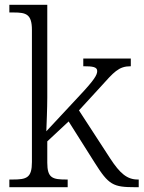

<svg xmlns="http://www.w3.org/2000/svg" viewBox="-20 -780 598 800"><path d="M19 0H262V-32H256C199 -32 177 -38 177 -102V-191L266 -274L374 -103C433 -9 451 0 544 0H558V-32H554C510 -32 480 -57 439 -120L309 -320L398 -417C455 -480 474 -504 525 -504V-536H327V-504C367 -504 385 -501 385 -484C385 -468 374 -448 310 -380L173 -233C174 -259 177 -331 177 -374V-760H19V-728H37C89 -728 113 -721 113 -655V-105C113 -39 91 -32 33 -32H19Z"/></svg>

Font: Noto Serif Light
Style: Regular
Weight: 300
Designer: Monotype Design Team
Foundry: Monotype Imaging Inc.
Version: Version 2.013